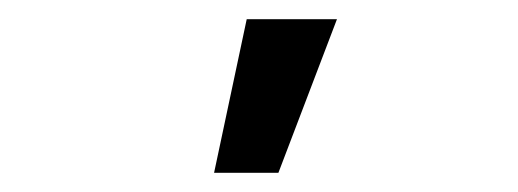

<svg xmlns="http://www.w3.org/2000/svg" viewBox="-20 -776 540 200"><path d="M237 -756H331L270 -596H203Z"/></svg>

Font: D2Coding
Style: Regular
Weight: 400
Monospace: yes
Designer: Yong-Rak Park; Jeong-Hwan Yoon; Sang-Min Lee;
Foundry: NHN Corporation
Version: Version 1.3.2; Build 20180524